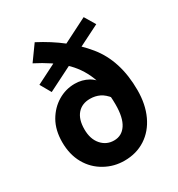

<svg xmlns="http://www.w3.org/2000/svg" viewBox="-199 -972 1035 1115"><g transform="rotate(-30 318.5 -414.5)"><path d="M181 -19Q119 -53 84 -115Q49 -177 49 -260Q49 -340 82 -398Q115 -455 167.5 -486.5Q220 -518 281 -518Q330 -518 371 -495Q412 -472 431 -424L433 -336Q407 -370 378 -384Q349 -398 314 -398Q260 -398 229 -362.5Q198 -327 198 -260Q198 -195 231.5 -156.5Q265 -118 316 -118Q368 -118 397.5 -162.5Q427 -207 427 -294Q427 -409 394.5 -490Q362 -571 297.5 -630.5Q233 -690 129 -743L201 -843Q374 -753 476.5 -627.5Q579 -502 579 -304Q579 -209 545.5 -137Q512 -65 451 -25.5Q390 14 310 14Q240 14 181 -19ZM101 -615 520 -827 563 -755 142 -543Z"/></g></svg>

Font: Merged Yaku Han JP ExtraBold
Style: Regular
Weight: 800
Designer: Ryoko NISHIZUKA 西塚涼子 (kana, bopomofo & ideographs); Paul D. Hunt (Latin, Greek & Cyrillic); Sandoll Communications 산돌커뮤니
Foundry: Adobe
Version: Version 2.004